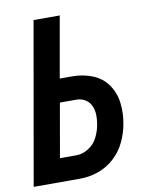

<svg xmlns="http://www.w3.org/2000/svg" viewBox="-97 -797 680 859"><g transform="rotate(-10 243.0 -367.5)"><path d="M-14 0 115 -735H234L185 -457H242Q290 -457 333 -440Q376 -423 402 -386Q428 -349 433.5 -301.5Q439 -254 430 -207Q423 -167 404.5 -127.5Q386 -88 353 -58Q320 -28 279.5 -14Q239 0 198 0ZM124 -106H198Q227 -106 254 -123Q281 -140 295 -168Q309 -196 314 -225Q318 -247 317.5 -268.5Q317 -290 308.5 -309.5Q300 -329 282 -340Q264 -351 242 -351H167Z"/></g></svg>

Font: Iosevka SS08
Style: Bold Italic
Weight: 700
Italic angle: -10°
Monospace: yes
Designer: Belleve Invis
Foundry: Belleve Invis
Version: 2.1.0; ttfautohint (v1.8.2)